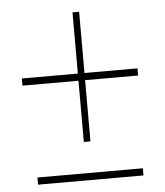

<svg xmlns="http://www.w3.org/2000/svg" viewBox="-48 -662 607 705"><g transform="rotate(-5 256.0 -309.5)"><path d="M269.5 -393.1H464.8V-366.7H269.5V-141.1H245.1V-366.7H38.6V-393.1H245.1V-618.7H269.5ZM64 0.5V-25.9H452.6V0.5Z"/></g></svg>

Font: Robert Sans Thin
Style: Regular
Weight: 100
Designer: Christian Robertson (extended by Adam Twardoch)
Foundry: Google
Version: Version 12.135;April 2, 2019;FontCreator 11.5.0.2425 64-bit;